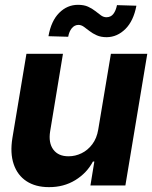

<svg xmlns="http://www.w3.org/2000/svg" viewBox="-20 -769 631 796"><path d="M387.3 -232 439.8 -545.9H590.6L499.8 0H354.9L371.1 -99.2H365.2Q340.1 -51.6 292 -22.1Q243.8 7.3 182.4 6.8Q127.6 6.8 90 -17.7Q52.4 -42.3 36.8 -88.3Q21.1 -134.4 31.6 -198L89.6 -545.9H241L187.9 -224.6Q180.2 -177 201.1 -148.8Q222.1 -120.6 265 -121.1Q292.2 -121.1 318 -133.6Q343.8 -146.1 362.5 -170.8Q381.3 -195.6 387.3 -232ZM422.7 -614.8Q398.5 -614.8 381.3 -622.5Q364.2 -630.1 351.3 -640.2Q338.5 -650.3 327.4 -658.1Q316.4 -665.8 305.1 -665.8Q288.8 -665.5 277.6 -651.9Q266.5 -638.2 262.7 -616.6L180.9 -618.9Q192.1 -682.4 225.4 -715.7Q258.7 -749 303.3 -749Q328 -749 345 -741.3Q362 -733.6 374.8 -723.4Q387.6 -713.2 398.5 -705.3Q409.4 -697.5 421.5 -697.5Q439.5 -697.8 449.8 -711Q460.2 -724.2 465 -747.7L545.5 -745.3Q533.6 -682.2 499.9 -648.8Q466.1 -615.4 422.7 -614.8Z"/></svg>

Font: Inter Tight
Style: Italic
Weight: 400
Italic angle: -9.39999°
Designer: Rasmus Andersson
Foundry: rsms
Version: Version 3.002